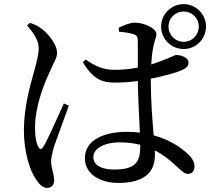

<svg xmlns="http://www.w3.org/2000/svg" viewBox="-20 -856 1040 932"><path d="M290 -354C266 -303 212 -177 190 -143C181 -129 172 -130 166 -143C156 -162 150 -189 150 -235C150 -338 191 -441 218 -500C242 -556 257 -575 257 -598C257 -645 208 -697 185 -714C165 -730 151 -736 126 -745L111 -733C144 -695 168 -660 168 -621C167 -585 156 -548 143 -500C126 -440 96 -334 96 -223C96 -118 125 -27 155 15C171 39 188 56 208 56C231 56 243 41 243 18C243 -9 228 -41 228 -73C228 -89 233 -110 242 -144C255 -180 295 -290 314 -343ZM661 -149C661 -72 641 -33 534 -33C478 -33 433 -51 433 -94C433 -140 497 -165 557 -165C595 -165 630 -161 661 -153ZM712 -474C769 -485 818 -499 844 -508C880 -522 895 -530 895 -553C895 -576 860 -589 836 -589C827 -589 810 -577 759 -559C747 -554 732 -549 714 -543C716 -574 719 -602 723 -622C730 -663 739 -670 739 -692C739 -716 684 -746 634 -746C610 -746 578 -732 556 -721L558 -702C584 -700 609 -696 629 -690C644 -685 649 -680 649 -652C649 -628 649 -576 649 -528C614 -521 576 -517 534 -517C482 -517 439 -536 396 -567L382 -554C435 -467 479 -455 541 -455C576 -455 613 -458 649 -463C650 -382 656 -282 659 -212C639 -215 617 -216 594 -216C484 -216 392 -176 392 -88C392 -11 466 32 555 32C681 32 732 -21 732 -103C732 -110 732 -118 731 -126C771 -106 806 -79 840 -46C863 -25 876 -12 893 -12C913 -12 924 -26 924 -50C924 -69 913 -89 892 -108C861 -138 807 -177 726 -199C720 -271 712 -364 712 -464ZM872 -653C830 -653 798 -686 798 -727C798 -768 830 -800 872 -800C912 -800 945 -768 945 -727C945 -686 912 -653 872 -653ZM872 -836C811 -836 762 -787 762 -727C762 -667 811 -618 872 -618C931 -618 980 -667 980 -727C980 -787 931 -836 872 -836Z"/></svg>

Font: Noto Serif SC Medium
Style: Regular
Weight: 500
Designer: Ryoko NISHIZUKA 西塚涼子 (kana & ideographs); Frank Grießhammer (Latin, Greek & Cyrillic); Wenlong ZHANG 张文龙 (bopomofo); San
Foundry: Adobe Systems Incorporated
Version: Version 1.001;PS 1.001;hotconv 16.6.54;makeotf.lib2.5.65590